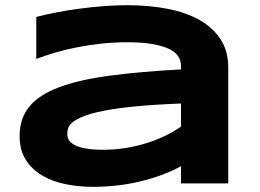

<svg xmlns="http://www.w3.org/2000/svg" viewBox="-20 -703 997 736"><path d="M673.8 0V-65.9Q639.2 -46.9 599.4 -32.2Q559.6 -17.6 516.6 -7.3Q473.6 2.9 428 8.1Q382.3 13.2 335.9 13.2Q281.7 13.2 231.2 2.9Q180.7 -7.3 141.6 -30.3Q102.5 -53.2 78.9 -90.3Q55.2 -127.4 55.2 -181.2Q55.2 -249 92.3 -294.2Q129.4 -339.4 205.6 -368.2Q281.7 -397 398.2 -412.6Q514.6 -428.2 673.8 -437V-451.2Q673.8 -467.8 665 -484.1Q656.2 -500.5 633.1 -512.9Q609.9 -525.4 569.6 -533.2Q529.3 -541 466.8 -541Q417.5 -541 369.4 -535.9Q321.3 -530.8 276.6 -522Q231.9 -513.2 191.9 -501.5Q151.9 -489.7 119.1 -477.1V-638.2Q153.3 -647 195.8 -655.3Q238.3 -663.6 284.2 -669.7Q330.1 -675.8 377 -679.4Q423.8 -683.1 466.8 -683.1Q551.3 -683.1 622.6 -669.2Q693.8 -655.3 745.4 -626Q796.9 -596.7 825.9 -551.8Q855 -506.8 855 -444.8V0ZM673.8 -306.2Q569.3 -302.2 496.3 -294.9Q423.3 -287.6 375 -277.8Q326.7 -268.1 299.1 -256.8Q271.5 -245.6 257.8 -233.9Q244.1 -222.2 241 -210.4Q237.8 -198.7 237.8 -189Q237.8 -177.2 244.1 -166.3Q250.5 -155.3 266.4 -147Q282.2 -138.7 308.6 -133.8Q335 -128.9 375 -128.9Q419.4 -128.9 461.9 -135.7Q504.4 -142.6 542.5 -154.5Q580.6 -166.5 614 -182.9Q647.5 -199.2 673.8 -217.8Z"/></svg>

Font: Syncopate
Style: Bold
Weight: 700
Designer: Astigmatic (AOETI)
Foundry: Astigmatic (AOETI)
Version: Version 1.001 2011